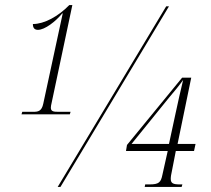

<svg xmlns="http://www.w3.org/2000/svg" viewBox="-20 -739 836 759"><path d="M65 -287H256L259 -297H211C193 -297 181 -298 181 -313C181 -318 182 -324 184 -332L266 -719H254C210 -674 155 -644 110 -644C110 -628 117 -621 130 -621C157 -621 200 -654 226 -686H228L151 -329C145 -300 131 -297 113 -297H68ZM208 0H219L648 -714H637ZM552 0H698L701 -10H691C665 -10 655 -14 655 -32C655 -41 657 -51 659 -60L675 -142H747L753 -170H682L736 -432H700L482 -166L478 -142H643L622 -48C616 -18 608 -10 571 -10H554ZM500 -170 649 -354C668 -376 690 -403 704 -423C695 -388 682 -327 673 -286L648 -170Z"/></svg>

Font: Noto Serif Display ExtraCondensed ExtraLight
Style: Italic
Weight: 200
Width: 2
Italic angle: -12°
Designer: Monotype Design Team
Foundry: Monotype Imaging Inc.
Version: Version 2.009